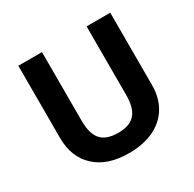

<svg xmlns="http://www.w3.org/2000/svg" viewBox="-158 -882 1071 1060"><g transform="rotate(-30 378.0 -352.0)"><path d="M520 -713.9V-277.8C520 -167 478 -117.2 378.9 -117.2C276.9 -117.2 235.8 -167 235.8 -276.9V-713.9H85V-253.9C85 -172.4 110.4 -107.9 161.1 -61C211.9 -13.7 283.2 9.8 375 9.8C436 9.8 488.8 -1 533.2 -22C622.6 -64.5 670.9 -146.5 670.9 -252V-713.9Z"/></g></svg>

Font: Sahel
Style: Bold
Weight: 700
Foundry: Saber Rastikerdar (saber.rastikerdar@gmail.com)
Version: Version 3.4.0